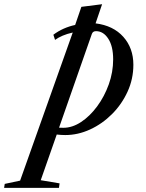

<svg xmlns="http://www.w3.org/2000/svg" viewBox="-188 -645 692 912"><path d="M-168.5 247.5 -165.5 228.5 -92.5 213 157.5 -490.5Q130.5 -484.5 109.5 -475.5Q88.5 -466.5 73.5 -455.5L65.5 -480Q88 -497 114.5 -508.8Q141 -520.5 169 -526.5L198.5 -612.5L297 -625L266 -534Q350 -523.5 397.8 -470Q445.5 -416.5 445.5 -337.5Q445.5 -270 418 -209.8Q390.5 -149.5 344 -103Q297.5 -56.5 239.8 -30Q182 -3.5 122 -3.5Q102.5 -3.5 81.5 -6L5.5 211L95 226L92 247.5ZM113 -38Q155.5 -38 197.2 -65.5Q239 -93 273.5 -139.8Q308 -186.5 328.8 -244.5Q349.5 -302.5 349.5 -363Q349.5 -425.5 326.2 -461.2Q303 -497 268 -497Q252.5 -497 248 -483L92.5 -38.5Q103.5 -38 113 -38Z"/></svg>

Font: Libre Caslon Condensed Medium Italic
Style: Regular
Weight: 500
Italic angle: -22.583°
Designer: Pablo Impallari, Rodrigo Fuenzalida, Katja Schimmel, Ertekin Erdin
Foundry: Pablo Impallari, Rodrigo Fuenzalida
Version: Version 2.000; ttfautohint (v1.8.4.7-5d5b);gftools[0.9.33]